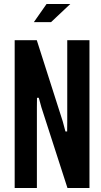

<svg xmlns="http://www.w3.org/2000/svg" viewBox="-20 -935 502 955"><path d="M53 0H163.5V-401L164 -448.5H173L186 -401L315.5 0H425V-735H314.5V-329L314 -281H305.5L292 -331.5L163 -735H53ZM148.5 -825H234L329.5 -915H211.5Z"/></svg>

Font: League Gothic SemiExpanded
Style: Regular
Weight: 400
Width: 6
Designer: The League of Moveable Type
Version: Version 1.600; ttfautohint (v1.8.3)